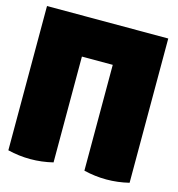

<svg xmlns="http://www.w3.org/2000/svg" viewBox="-104 -781 813 878"><g transform="rotate(15 302.0 -342.0)"><path d="M585 -7Q478 19 371 -7V-508H225V-7Q118 19 11 -7V-690H585Z"/></g></svg>

Font: Lilita One Rus
Style: Regular
Weight: 400
Designer: Juan Montoreano
Foundry: Juan Montoreano
Version: Version 1.002